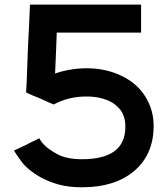

<svg xmlns="http://www.w3.org/2000/svg" viewBox="-20 -795 718 822"><path d="M637.7 -248Q634.8 -129.9 552.7 -61.5Q470.7 6.8 331.1 6.8Q274.4 6.8 231.4 -4.9Q187.5 -17.6 155.3 -35.2Q94.7 -69.3 68.4 -108.4Q41 -146.5 40 -150.4Q40 -150.4 60.5 -160.2Q80.1 -169.9 93.8 -175.8Q93.8 -175.8 100.6 -179.7Q107.4 -182.6 148.4 -203.1Q148.4 -202.1 153.3 -194.3Q158.2 -186.5 168 -175.8Q186.5 -156.2 225.6 -134.8Q265.6 -113.3 331.1 -113.3Q422.9 -113.3 469.7 -147.5Q516.6 -182.6 516.6 -251Q517.6 -285.2 503.9 -311.5Q489.3 -337.9 460.9 -355.5Q412.1 -383.8 340.8 -381.8Q269.5 -379.9 210 -347.7Q210 -347.7 191.4 -355.5Q173.8 -363.3 150.4 -374Q134.8 -380.9 119.1 -386.7Q103.5 -393.6 91.8 -399.4Q91.8 -399.4 94.7 -457Q96.7 -514.6 99.6 -588.9Q102.5 -638.7 104.5 -687.5Q106.4 -737.3 108.4 -775.4Q108.4 -775.4 130.9 -775.4Q153.3 -775.4 168 -775.4Q168 -775.4 168.9 -775.4Q169.9 -775.4 169.9 -775.4Q169.9 -775.4 233.4 -775.4Q296.9 -775.4 378.9 -775.4Q432.6 -775.4 487.3 -775.4Q543 -775.4 584 -775.4Q584 -775.4 584 -730.5Q584 -684.6 584 -655.3Q584 -655.3 528.3 -655.3Q473.6 -655.3 402.3 -655.3Q354.5 -655.3 306.6 -655.3Q258.8 -655.3 222.7 -655.3Q222.7 -655.3 222.7 -647.5Q222.7 -639.6 220.7 -594.7Q219.7 -576.2 218.8 -547.9Q217.8 -519.5 215.8 -480.5Q293.9 -506.8 377 -502Q459 -496.1 523.4 -458Q580.1 -423.8 609.4 -369.1Q637.7 -318.4 637.7 -254.9Q637.7 -251 637.7 -248Z"/></svg>

Font: Seiden_Sans_Regular
Style: Regular
Weight: 400
Designer: Kevin Beronilla
Version: Version 1.0